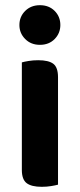

<svg xmlns="http://www.w3.org/2000/svg" viewBox="-20 -713 308 740"><path d="M54.8 -616.6Q54.8 -648.8 77.1 -670.9Q99.3 -693 133.9 -693Q168.7 -693 190.7 -670.9Q212.6 -648.8 212.6 -616.6Q212.6 -585 190.7 -562.6Q168.7 -540.2 133.9 -540.2Q99.3 -540.2 77.1 -562.6Q54.8 -585 54.8 -616.6ZM64.2 -264H203.6V-1.3Q194.6 1.3 177.7 4.1Q160.7 7 140.8 7Q101.3 7 82.8 -7.1Q64.2 -21.2 64.2 -58.1ZM203.6 -192H64.2V-472.5Q73.1 -475.2 90.2 -478Q107.3 -480.9 127.2 -480.9Q167.4 -480.9 185.5 -467.1Q203.6 -453.3 203.6 -415.5Z"/></svg>

Font: Baloo Tammudu 2
Style: Regular
Weight: 400
Designer: Maithili Shingre, Omkar Shende and Ek Type
Foundry: Ek Type
Version: Version 1.700